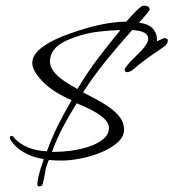

<svg xmlns="http://www.w3.org/2000/svg" viewBox="-20 -613 618 684"><path d="M120 51Q113 51 113 43Q113 33 118 12Q123 -9 136 -46Q93 -53 62 -72Q31 -91 17 -116Q15 -120 15 -122Q15 -129 21 -129Q27 -129 34 -118Q53 -99 80.5 -87.5Q108 -76 147 -74Q164 -121 185 -163.5Q206 -206 235 -256Q168 -285 131.5 -323Q95 -361 95 -389Q95 -418 130 -444.5Q165 -471 228 -493Q344 -535 430 -536Q479 -593 492 -593Q513 -593 513 -579Q513 -574 475 -532Q510 -528 525.5 -510Q541 -492 539 -466L564 -477Q578 -477 578 -469Q578 -456 563 -446Q547 -434 524 -419Q501 -404 469 -378Q447 -356 433 -356Q424 -356 424 -365Q424 -369 435.5 -383Q447 -397 464 -413Q508 -454 508 -475Q508 -503 451 -506Q399 -448 355.5 -394Q312 -340 276 -284Q294 -274 318.5 -261.5Q343 -249 367 -232.5Q391 -216 406.5 -196Q422 -176 422 -152Q422 -126 399 -105.5Q376 -85 341 -70.5Q306 -56 268 -48.5Q230 -41 199 -41Q188 -41 176.5 -41.5Q165 -42 154 -43Q144 -20 141 0Q138 20 132 43Q129 51 120 51ZM256 -296Q291 -355 329 -405Q367 -455 409 -506Q370 -505 329 -500Q288 -495 248 -481Q196 -463 177 -441.5Q158 -420 158 -395Q158 -371 180 -348Q202 -325 256 -296ZM165 -72H177Q203 -72 235.5 -76.5Q268 -81 298 -91Q328 -101 348 -117.5Q368 -134 368 -158Q368 -178 341.5 -199Q315 -220 253 -245Q224 -198 203 -158Q182 -118 165 -72Z"/></svg>

Font: Corinthia
Style: Bold
Weight: 700
Designer: Robert E. Leuschke
Foundry: Robert E. Leuschke
Version: Version 1.013; ttfautohint (v1.8.3)